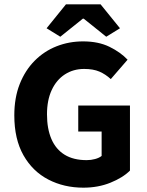

<svg xmlns="http://www.w3.org/2000/svg" viewBox="-20 -855 678 887"><path d="M365.3 12Q275.5 12 203.2 -25.6Q130.8 -63.1 88.4 -137.7Q46.1 -212.3 46.1 -322.1Q46.1 -403.4 71.1 -466.7Q96.2 -530.1 139.9 -574.2Q183.7 -618.4 241.2 -641.1Q298.8 -663.8 363.8 -663.8Q434.7 -663.8 485.9 -638.7Q537 -613.6 569.4 -579.2L491.8 -489.6Q467.6 -512 439.1 -524.3Q410.7 -536.5 368.7 -536.5Q318.6 -536.5 279.7 -511.3Q240.8 -486.1 219 -439.2Q197.1 -392.4 197.1 -327.1Q197.1 -260.1 217.6 -212.6Q238 -165.2 278.6 -140.2Q319.1 -115.2 380.5 -115.2Q400.5 -115.2 419.1 -120.3Q437.7 -125.3 449.5 -134.6V-247.2H341.5V-367.4H580.4V-66.9Q547.1 -33.9 490.3 -11Q433.6 12 365.3 12ZM258.6 -685.3 195.2 -724.4 284.8 -835.1H444.6L534.3 -724.4L470.8 -685.3L366.7 -768.8H362.7Z"/></svg>

Font: Source Sans 3 Variable
Style: Regular
Weight: 200
Designer: Paul D. Hunt
Foundry: Adobe Systems Incorporated
Version: Version 3.026